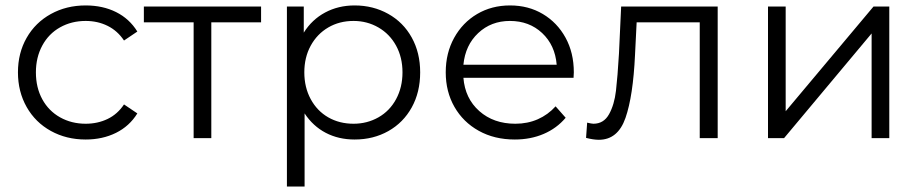

<svg xmlns="http://www.w3.org/2000/svg" viewBox="-20 -508 3383 706"><path d="M295 -488Q358 -488 407 -463.5Q456 -439 485 -392L436 -359Q412 -395 375.5 -413Q339 -431 295 -431Q243 -431 201 -407.5Q159 -384 135.5 -340.5Q112 -297 112 -242Q112 -186 135.5 -143Q159 -100 201 -76.5Q243 -53 295 -53Q339 -53 375.5 -70.5Q412 -88 436 -124L485 -91Q456 -44 406.5 -19.5Q357 5 295 5Q224 5 167 -26.5Q110 -58 78 -114.5Q46 -171 46 -242Q46 -313 78 -369Q110 -425 167 -456.5Q224 -488 295 -488Z M940 -426H757V0H692V-426H509V-484H940Z M1525 -242Q1525 -169 1494 -113Q1463 -57 1408 -26Q1353 5 1284 5Q1225 5 1178 -19.5Q1131 -44 1100 -91V178H1035V-484H1097V-388Q1127 -436 1175.5 -462Q1224 -488 1284 -488Q1352 -488 1407.5 -457Q1463 -426 1494 -370Q1525 -314 1525 -242ZM1280 -431Q1228 -431 1187 -407Q1146 -383 1122.5 -340Q1099 -297 1099 -242Q1099 -187 1122.5 -143.5Q1146 -100 1187 -76.5Q1228 -53 1280 -53Q1330 -53 1371.5 -76.5Q1413 -100 1436.5 -143.5Q1460 -187 1460 -242Q1460 -297 1436.5 -340Q1413 -383 1371.5 -407Q1330 -431 1280 -431Z M2089 -222H1684Q1690 -146 1742.5 -99.5Q1795 -53 1875 -53Q1920 -53 1957.5 -69.5Q1995 -86 2023 -117L2060 -75Q2027 -36 1979 -15.5Q1931 5 1873 5Q1798 5 1740.5 -27Q1683 -59 1651 -115Q1619 -171 1619 -242Q1619 -313 1650 -369Q1681 -425 1734.5 -456.5Q1788 -488 1855.5 -488Q1923 -488 1976 -456.5Q2029 -425 2059.5 -369.5Q2090 -314 2090 -242ZM1684 -270H2027Q2021 -342 1973.5 -386.5Q1926 -431 1855 -431Q1786 -431 1738.5 -386.5Q1691 -342 1684 -270Z M2619 -484V0H2553V-426H2321L2315 -306Q2308 -155 2280 -74.5Q2252 6 2182 6Q2162 6 2135 -1L2139 -57Q2156 -53 2162 -53Q2200 -53 2219.5 -88Q2239 -123 2245 -174.5Q2251 -226 2256 -311L2264 -484Z M2804 -484H2869V-99L3192 -484H3250V0H3185V-385L2863 0H2804Z"/></svg>

Font: Montserrat Ace
Style: Regular
Weight: 400
Designer: Julieta Ulanovsky
Foundry: Julieta Ulanovsky
Version: Version 1